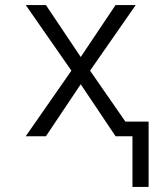

<svg xmlns="http://www.w3.org/2000/svg" viewBox="-20 -540 640 761"><path d="M505 201V0H438L300 -206L162 0H82L263 -260L82 -520H162L300 -314L438 -520H518L337 -260L477 -58H569V201Z"/></svg>

Font: Iosevka SS04 Light Extended
Style: Regular
Weight: 300
Width: 7
Monospace: yes
Designer: Belleve Invis
Foundry: Belleve Invis
Version: Version 19.0.0; ttfautohint (v1.8.4)